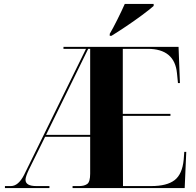

<svg xmlns="http://www.w3.org/2000/svg" viewBox="-20 -951 990 971"><path d="M5 0H230V-10H164Q109 -10 109 -42Q109 -57 126 -93L208 -259H436V-73Q436 -31 421 -20.5Q406 -10 381 -10H347V0H914L922 -183H912L909 -144Q902 -70 863 -40Q824 -10 745 -10H602L601 -365H842V-375H601V-704H727Q863 -704 875 -581L880 -531H890L883 -714H301V-704H415L102 -67Q73 -10 35 -10H5ZM213 -269 426 -704H436V-269ZM535 -770H544Q575 -789 617.5 -817.5Q660 -846 698.5 -874.5Q737 -903 757 -921V-931H611Q596 -897 573 -851Q550 -805 535 -780Z"/></svg>

Font: Noto Serif Display SemiCondensed Extra
Style: Regular
Weight: 800
Width: 4
Designer: Monotype Design Team
Foundry: Monotype Imaging Inc.
Version: Version 1.900